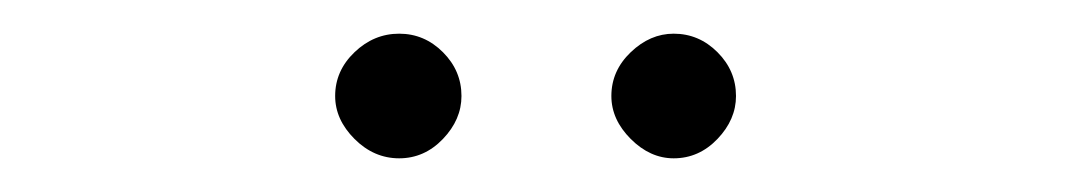

<svg xmlns="http://www.w3.org/2000/svg" viewBox="-20 -681 640 114"><path d="M217 -587Q202 -587 190.5 -598.5Q179 -610 179 -624Q179 -639 190.5 -650Q202 -661 217 -661Q232 -661 243 -650Q254 -639 254 -624Q254 -610 243 -598.5Q232 -587 217 -587ZM380 -587Q366 -587 354.5 -598.5Q343 -610 343 -624Q343 -639 354.5 -650Q366 -661 380 -661Q395 -661 406 -650Q417 -639 417 -624Q417 -610 406 -598.5Q395 -587 380 -587Z"/></svg>

Font: Arima ExtraLight
Style: Regular
Weight: 250
Designer: Joana Correia and Natanael Gama
Foundry: NDISCOVER
Version: Version 1.101;gftools[0.9.23]